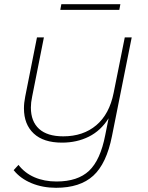

<svg xmlns="http://www.w3.org/2000/svg" viewBox="-20 -697 706 914"><path d="M607 -519 513 -49Q487 82 424 139.5Q361 197 247 197Q183 197 130 175Q77 153 45 113L68 88Q98 127 144.5 147Q191 167 249 167Q350 167 404 116Q458 65 481 -54L497 -134Q460 -75 403 -46.5Q346 -18 275 -18Q187 -18 140.5 -61.5Q94 -105 94 -181Q94 -207 100 -237L156 -519H189L133 -237Q127 -209 127 -185Q127 -119 166 -83.5Q205 -48 281 -48Q376 -48 438.5 -101Q501 -154 521 -255L574 -519ZM272 -677H553L548 -650H267Z"/></svg>

Font: Montserrat Alternates ExLight
Style: Italic
Weight: 275
Italic angle: -11.3°
Designer: Julieta Ulanovsky
Foundry: Julieta Ulanovsky
Version: Version 7.200